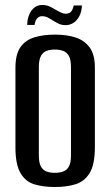

<svg xmlns="http://www.w3.org/2000/svg" viewBox="-20 -739 443 771"><path d="M200 12Q153 12 117.5 1Q82 -10 62 -44.5Q42 -79 42 -148V-467Q42 -521 62 -549.5Q82 -578 118 -589Q154 -600 201 -600Q248 -600 283.5 -588.5Q319 -577 340 -548.5Q361 -520 361 -467V-149Q361 -78 340 -44Q319 -10 283 1Q247 12 200 12ZM200 -45Q219 -45 234 -50.5Q249 -56 257 -71Q265 -86 265 -115V-470Q265 -498 257 -513.5Q249 -529 234 -534.5Q219 -540 200 -540Q181 -540 166.5 -534.5Q152 -529 144 -513.5Q136 -498 136 -470V-115Q136 -86 144 -71Q152 -56 166.5 -50.5Q181 -45 200 -45ZM244 -638Q229 -638 217.5 -643Q206 -648 192 -657Q183 -663 172 -668.5Q161 -674 149 -674Q137 -674 129 -665Q121 -656 119 -639H89Q90 -674 106.5 -696.5Q123 -719 150 -719Q165 -719 178 -713.5Q191 -708 203 -700Q214 -694 224 -689Q234 -684 244 -684Q259 -684 266 -693Q273 -702 276 -717H309Q308 -692 298.5 -674Q289 -656 274.5 -647Q260 -638 244 -638Z"/></svg>

Font: Alumni Sans Thin SemiBold
Style: Regular
Weight: 600
Version: Version 1.018